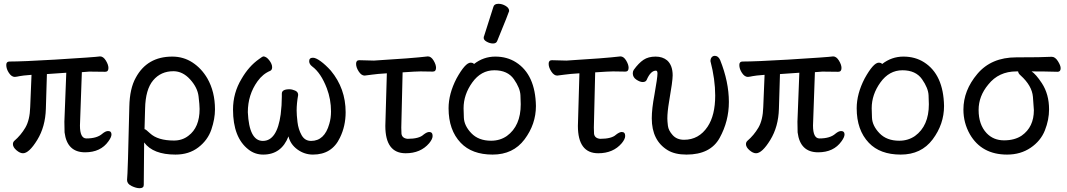

<svg xmlns="http://www.w3.org/2000/svg" viewBox="-20 -790 5617 1011"><path d="M101 17Q85 17 66.5 1Q48 -15 48 -31Q48 -41 55 -48Q90 -78 113.5 -118Q137 -158 139 -226L146 -396Q95 -392 82.5 -389Q70 -386 58 -385Q41 -385 27 -406Q13 -427 13 -448Q13 -466 30 -466Q99 -466 268 -476Q481 -489 507 -493Q524 -493 537.5 -471Q551 -449 551 -432Q551 -412 534 -412L450 -413L411 -410L401 -129Q401 -61 435 -61Q491 -61 519 -86Q536 -100 549 -100Q567 -100 567 -82Q567 -68 551 -46Q510 12 428 12Q333 12 320 -93Q319 -109 319 -149L329 -407L227 -400Q224 -312 221.5 -217.5Q219 -123 176 -53Q133 17 101 17Z M896 -50Q940 -50 972 -75Q1031 -119 1031 -216Q1031 -237 1025.5 -283Q1020 -329 981 -372Q942 -415 893 -415Q827 -415 786.5 -367Q746 -319 744 -218L741 -110Q747 -110 770 -88Q811 -50 896 -50ZM715 201Q697 201 673 189.5Q649 178 649 158Q653 127 661 -229Q663 -324 695 -381Q755 -492 887 -492Q946 -492 993.5 -461Q1041 -430 1072 -377Q1112 -307 1112 -214Q1112 -164 1093 -108Q1074 -52 1024.5 -14Q975 24 904 24Q786 24 739 -40L737 184Q737 201 715 201Z M1628 24Q1583 24 1546 -3Q1509 -30 1499 -72Q1462 24 1366 24Q1322 24 1288 -3Q1207 -66 1207 -213Q1207 -301 1252 -375Q1290 -441 1344 -479Q1363 -493 1366 -493Q1382 -493 1397.5 -473Q1413 -453 1413 -436Q1413 -422 1403 -417Q1364 -401 1336 -362Q1285 -291 1285 -199Q1292 -48 1364 -48Q1439 -48 1458 -188Q1464 -236 1464 -281V-297Q1464 -320 1504 -320Q1518 -320 1534 -313Q1550 -306 1550 -290Q1542 -246 1542 -208Q1542 -185 1546.5 -147Q1551 -109 1568 -78.5Q1585 -48 1618 -48Q1689 -48 1714 -138Q1723 -168 1723 -203Q1723 -267 1701 -325Q1670 -406 1624 -440Q1608 -452 1608 -468Q1608 -486 1628 -486Q1643 -486 1668.5 -467.5Q1694 -449 1722 -418Q1800 -324 1800 -199Q1800 -126 1770 -65Q1728 24 1628 24Z M2116 17Q2009 17 2009 -127L2017 -404Q1966 -401 1939 -397Q1912 -393 1900 -392Q1883 -392 1869 -413.5Q1855 -435 1855 -454Q1855 -473 1872 -473L1949 -471Q2149 -483 2233 -493Q2250 -493 2263 -471.5Q2276 -450 2276 -433Q2276 -413 2259 -413L2194 -414Q2172 -414 2100 -409L2093 -118L2094 -86Q2097 -62 2126 -59Q2187 -59 2210 -81Q2228 -95 2240 -95Q2258 -95 2258 -74Q2258 -58 2240 -36Q2195 17 2116 17Z M2566 -49Q2613 -49 2649 -74Q2722 -127 2722 -241Q2722 -249 2720.5 -287.5Q2719 -326 2686 -373Q2653 -420 2583 -420Q2513 -420 2467 -356Q2421 -292 2421 -220Q2421 -214 2422.5 -171Q2424 -128 2462 -88.5Q2500 -49 2566 -49ZM2574 24Q2465 24 2406 -38Q2342 -105 2342 -220Q2342 -296 2384 -377Q2430 -460 2458 -460Q2471 -460 2476 -453Q2526 -492 2588 -492Q2650 -492 2697 -462Q2799 -397 2802 -232Q2802 -136 2742 -56Q2682 24 2574 24ZM2576 -561Q2560 -561 2543.5 -570Q2527 -579 2527 -590Q2527 -598 2529 -600L2578 -754Q2582 -770 2605 -770Q2624 -770 2642.5 -759Q2661 -748 2661 -732Q2661 -728 2598 -574Q2593 -561 2576 -561Z M3130 17Q3023 17 3023 -127L3031 -404Q2980 -401 2953 -397Q2926 -393 2914 -392Q2897 -392 2883 -413.5Q2869 -435 2869 -454Q2869 -473 2886 -473L2963 -471Q3163 -483 3247 -493Q3264 -493 3277 -471.5Q3290 -450 3290 -433Q3290 -413 3273 -413L3208 -414Q3186 -414 3114 -409L3107 -118L3108 -86Q3111 -62 3140 -59Q3201 -59 3224 -81Q3242 -95 3254 -95Q3272 -95 3272 -74Q3272 -58 3254 -36Q3209 17 3130 17Z M3595 24Q3534 24 3496 1Q3412 -50 3412 -167Q3412 -217 3426 -291Q3442 -381 3442 -403Q3442 -418 3434 -418Q3406 -418 3385 -369Q3380 -358 3364 -358Q3350 -358 3331 -370.5Q3312 -383 3312 -404Q3312 -414 3317 -422Q3343 -458 3368.5 -475Q3394 -492 3432 -492Q3469 -492 3493 -472Q3522 -446 3522 -393Q3522 -363 3503 -254Q3494 -201 3494 -166Q3494 -152 3497 -127.5Q3500 -103 3522 -78.5Q3544 -54 3582 -54Q3660 -54 3706 -123Q3746 -183 3746 -287Q3746 -372 3721 -468Q3721 -481 3727.5 -488.5Q3734 -496 3744 -496Q3762 -496 3772 -474Q3818 -359 3818 -253Q3818 -152 3769.5 -64Q3721 24 3595 24Z M3961 17Q3945 17 3926.5 1Q3908 -15 3908 -31Q3908 -41 3915 -48Q3950 -78 3973.5 -118Q3997 -158 3999 -226L4006 -396Q3955 -392 3942.5 -389Q3930 -386 3918 -385Q3901 -385 3887 -406Q3873 -427 3873 -448Q3873 -466 3890 -466Q3959 -466 4128 -476Q4341 -489 4367 -493Q4384 -493 4397.5 -471Q4411 -449 4411 -432Q4411 -412 4394 -412L4310 -413L4271 -410L4261 -129Q4261 -61 4295 -61Q4351 -61 4379 -86Q4396 -100 4409 -100Q4427 -100 4427 -82Q4427 -68 4411 -46Q4370 12 4288 12Q4193 12 4180 -93Q4179 -109 4179 -149L4189 -407L4087 -400Q4084 -312 4081.5 -217.5Q4079 -123 4036 -53Q3993 17 3961 17Z M4715 -49Q4762 -49 4798 -74Q4871 -127 4871 -241Q4871 -249 4869.5 -287.5Q4868 -326 4835 -373Q4802 -420 4732 -420Q4662 -420 4616 -356Q4570 -292 4570 -220Q4570 -214 4571.5 -171Q4573 -128 4611 -88.5Q4649 -49 4715 -49ZM4723 24Q4614 24 4555 -38Q4491 -105 4491 -220Q4491 -296 4533 -377Q4579 -460 4607 -460Q4620 -460 4625 -453Q4675 -492 4737 -492Q4799 -492 4846 -462Q4948 -397 4951 -232Q4951 -136 4891 -56Q4831 24 4723 24Z M5360 -76Q5424 -121 5424 -210Q5424 -221 5419 -280Q5414 -339 5354 -393Q5342 -403 5341 -414H5332Q5239 -414 5184 -345Q5133 -284 5133 -211Q5133 -134 5175 -89Q5211 -51 5267 -51Q5323 -51 5360 -76ZM5283 24Q5149 24 5087 -83Q5053 -143 5053 -213Q5053 -314 5126.5 -401Q5200 -488 5331 -488Q5467 -488 5518 -491Q5536 -491 5550.5 -468Q5565 -445 5565 -431Q5565 -412 5549 -412Q5482 -414 5412 -414Q5435 -399 5466 -352Q5504 -294 5504 -214Q5504 -159 5482 -103.5Q5460 -48 5407 -12Q5354 24 5283 24Z"/></svg>

Font: LXGW WenKai Medium
Style: Regular
Weight: 500
Designer: LXGW / Fontworks Inc.
Foundry: LXGW / Fontworks Inc.
Version: Version 1.501; October 10, 2024